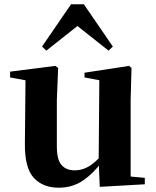

<svg xmlns="http://www.w3.org/2000/svg" viewBox="-20 -858 725 895"><path d="M254 17Q180 17 137.5 -29Q95 -75 96 -188L99 -501L130 -478L27 -497V-524L238 -551L251 -541L245 -391V-176Q245 -113 267 -88.5Q289 -64 328 -64Q370 -64 406.5 -90.5Q443 -117 471 -157L507 -103H454Q417 -51 367.5 -17Q318 17 254 17ZM445 13 440 -108V-111L443 -484L374 -497V-519L582 -551L593 -541L589 -391V-35L655 -29V1ZM486 -622 299 -770H383L196 -622L176 -641L311 -838H371L506 -641Z"/></svg>

Font: Noto Serif KR ExtraLight ExtraBold
Style: Regular
Weight: 800
Version: Version 2.003-H1;hotconv 1.1.1;makeotfexe 2.6.0